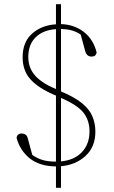

<svg xmlns="http://www.w3.org/2000/svg" viewBox="-20 -781 544 916"><path d="M247 115V13Q169 12 122.5 -25Q76 -62 59 -123Q62 -144 83 -144Q94 -144 102 -138.5Q110 -133 113 -119L134 -42Q158 -25 184 -17.5Q210 -10 247 -10V-325L235 -330Q160 -363 124 -404Q88 -445 88 -508Q88 -581 133.5 -621Q179 -661 247 -665V-761H271V-666Q334 -664 379.5 -629Q425 -594 441 -531Q438 -511 417 -511Q395 -511 387 -535L365 -616Q344 -630 322 -636Q300 -642 271 -643V-345L273 -344Q337 -317 372 -288Q407 -259 421 -225.5Q435 -192 435 -153Q435 -80 388 -37Q341 6 271 12V115ZM407 -154Q407 -206 379 -242.5Q351 -279 271 -314V-11Q335 -17 371 -55.5Q407 -94 407 -154ZM115 -509Q115 -457 147.5 -420.5Q180 -384 247 -356V-642Q186 -638 150.5 -603.5Q115 -569 115 -509Z"/></svg>

Font: Source Serif 4 SmText ExtraLight
Style: Regular
Weight: 200
Designer: Frank Grießhammer
Foundry: Adobe
Version: Version 4.005;hotconv 1.1.0;makeotfexe 2.6.0